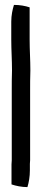

<svg xmlns="http://www.w3.org/2000/svg" viewBox="-20 -674 170 784"><path d="M26 -513C26 -470 29 -429 29 -386C28 -358 28 -330 28 -303V-19C28 -13 27 -8 27 -3V79C45 85 68 90 92 90C98 70 102 47 102 22V-5C102 -10 103 -15 103 -20V-303C103 -330 103 -358 104 -386C104 -429 101 -469 101 -513V-644C83 -650 61 -654 37 -654C31 -635 26 -611 26 -586Z"/></svg>

Font: SolarCharger
Style: 550
Weight: 400
Designer: Mew Too
Foundry: Cannot Into Space Fonts/KineticPlasma Fonts
Version: Version 1.100